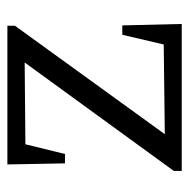

<svg xmlns="http://www.w3.org/2000/svg" viewBox="-16 -508 524 533"><g transform="rotate(-90 246.5 -242.0)"><path d="M38 0V-22L339 -436L112 -434L85 -324H59L56 -484H441V-463L140 -47L389 -50L416 -165H442L446 0Z"/></g></svg>

Font: Piazzolla 24pt
Style: Regular
Weight: 400
Designer: Juan Pablo del Peral
Foundry: Huerta Tipografica
Version: Version 2.005